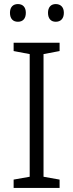

<svg xmlns="http://www.w3.org/2000/svg" viewBox="-20 -924 360 944"><path d="M29 -861C29 -832 44 -817 68 -817C92 -817 107 -832 107 -861C107 -889 92 -904 68 -904C44 -904 29 -889 29 -861ZM216 -861C216 -832 231 -817 254 -817C278 -817 294 -832 294 -861C294 -889 278 -904 254 -904C231 -904 216 -889 216 -861ZM273 0V-41L194 -55V-658L273 -673V-714H47V-673L126 -658V-55L47 -41V0Z"/></svg>

Font: Noto Kufi Arabic Light
Style: Regular
Weight: 300
Designer: Monotype Design Team, David Williams, Khaled Hosny
Foundry: Google LLC
Version: Version 2.109